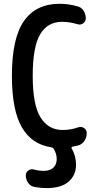

<svg xmlns="http://www.w3.org/2000/svg" viewBox="-20 -760 540 1000"><path d="M246.1 6.8Q145.5 -7.8 93.8 -97.2Q42 -186.5 42 -365.2Q42 -561.5 105 -650.9Q168 -740.2 290 -740.2Q336.9 -740.2 381.8 -727.5Q403.3 -722.7 415 -704.6Q426.8 -686.5 426.8 -665Q426.8 -648.4 413.6 -638.7Q400.4 -628.9 383.8 -633.8Q347.7 -645.5 304.7 -646.5Q227.5 -646.5 189 -581.1Q150.4 -515.6 150.4 -365.2Q150.4 -214.8 190.9 -148.9Q231.4 -83 306.6 -83Q348.6 -83 386.7 -96.7Q403.3 -102.5 417.5 -93.3Q431.6 -84 431.6 -67.4Q431.6 -43.9 419.4 -25.9Q407.2 -7.8 385.7 -2Q380.9 -1 371.6 1Q362.3 2.9 357.4 3.9Q350.6 5.9 353.5 13.7Q376 51.8 376 97.7Q376 152.3 337.4 186Q298.8 219.7 221.7 219.7Q191.4 219.7 160.2 213.9Q138.7 210 126.5 192.4Q114.3 174.8 114.3 153.3Q114.3 137.7 127.4 127.9Q140.6 118.2 157.2 123Q181.6 129.9 208 129.9Q240.2 129.9 257.8 113.3Q275.4 96.7 275.4 68.4Q275.4 40 258.8 13.7Q254.9 8.8 246.1 6.8Z"/></svg>

Font: Rounded Mgen+ 2m medium
Style: Regular
Weight: 500
Designer: [Source Han Sans]
Ryoko NISHIZUKA  (kana & ideographs); Paul D. Hunt (Latin, Greek & Cyrillic); Wenlong ZHANG  (bopomofo
Version: Version 1.059.20150602